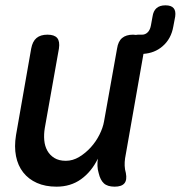

<svg xmlns="http://www.w3.org/2000/svg" viewBox="-20 -690 678 720"><path d="M410 10Q383 10 369.5 -2.5Q356 -15 350 -41Q346 -54 345.5 -68Q345 -82 347 -95Q323 -46 284 -18Q245 10 192 10Q150 10 118.5 -4Q87 -18 67 -43.5Q47 -69 40 -104.5Q33 -140 40 -183L97 -508Q102 -535 117 -547.5Q132 -560 158 -560Q184 -560 194.5 -547.5Q205 -535 201 -508L148 -210Q144 -186 146 -164Q148 -142 157.5 -125Q167 -108 184 -97.5Q201 -87 227 -87Q253 -87 277 -101.5Q301 -116 320.5 -137.5Q340 -159 353 -185Q366 -211 370 -234L419 -508Q423 -535 438 -547.5Q453 -560 479 -560Q485 -560 490 -559Q494 -560 499 -560H513Q525 -560 534 -569Q543 -578 546 -595L552 -628Q555 -649 567 -659.5Q579 -670 600.5 -670Q622 -670 631 -659.5Q640 -649 637 -628L630 -591Q622 -544 589 -516Q560 -491 518 -488L449 -96Q447 -82 447.5 -68.5Q448 -55 452 -41Q457 -15 446.5 -2.5Q436 10 410 10Z"/></svg>

Font: Maple Mono NL Medium
Style: Italic
Weight: 500
Italic angle: -10°
Monospace: yes
Designer: subframe7536
Version: Version 7.000